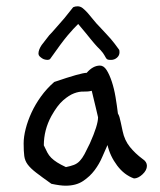

<svg xmlns="http://www.w3.org/2000/svg" viewBox="-20 -604 506 609"><path d="M358 -446Q359 -444 359 -438Q359 -428 351 -421Q343 -414 332 -414Q325 -414 322 -415Q319 -416 316.5 -419.5Q314 -423 311 -429Q308 -435 299 -445Q286 -458 281 -464Q276 -470 272.5 -474Q269 -478 265.5 -482.5Q262 -487 253 -498L228 -528Q220 -520 212 -511.5Q204 -503 194 -491Q184 -479 171 -461.5Q158 -444 139 -417Q136 -414 130 -414Q128 -414 123 -415Q118 -416 113.5 -419Q109 -422 105.5 -425.5Q102 -429 102 -434Q102 -446 112 -461L136 -492Q144 -500 156 -514Q168 -528 184 -546L212 -581Q218 -584 226 -584Q235 -584 242.5 -578Q250 -572 258.5 -562.5Q267 -553 276 -541.5Q285 -530 296 -519Q308 -506 316.5 -497Q325 -488 331.5 -480.5Q338 -473 344 -465Q350 -457 358 -446ZM432 -100Q446 -91 446 -78Q446 -64 432 -51Q418 -38 405 -38Q374 -49 351.5 -79Q329 -109 321 -144Q314 -129 304.5 -106.5Q295 -84 280 -64Q265 -44 243 -29.5Q221 -15 188 -15Q171 -15 143 -21Q112 -43 94.5 -56.5Q77 -70 68 -82Q59 -94 57 -109Q55 -124 55 -149Q55 -170 61.5 -195.5Q68 -221 80 -247Q92 -273 110 -298Q128 -323 152 -344Q196 -359 221 -366Q246 -373 255 -373Q275 -396 297 -396Q309 -396 318 -382Q327 -368 334.5 -345.5Q342 -323 346.5 -296Q351 -269 354 -244Q357 -239 359 -232.5Q361 -226 363 -216L369 -188Q375 -159 392 -138Q409 -117 432 -100ZM291 -232Q289 -241 284 -262Q279 -283 271 -316Q259 -313 245 -313.5Q231 -314 215 -308Q199 -302 180.5 -286Q162 -270 143 -236Q119 -192 119 -143Q125 -130 130 -120.5Q135 -111 142.5 -103.5Q150 -96 161 -89Q172 -82 189 -74Q204 -77 214.5 -81Q225 -85 233 -93.5Q241 -102 248 -115Q255 -128 265 -149Q291 -207 291 -232Z"/></svg>

Font: Gaegu
Style: Accents-Regular
Weight: 400
Designer: JIKJI
Foundry: JIKJI
Version: Version 1.00